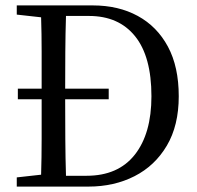

<svg xmlns="http://www.w3.org/2000/svg" viewBox="-20 -690 728 710"><path d="M382 -323H221V-320Q221 -247 221.5 -176Q222 -105 224 -40H300Q417 -40 478.5 -118Q540 -196 540 -334Q540 -481 479.5 -556Q419 -631 309 -631H224Q222 -567 221.5 -497.5Q221 -428 221 -362H382ZM42 -636V-670H323Q418 -670 489.5 -631Q561 -592 601 -517.5Q641 -443 641 -334Q641 -226 597 -151.5Q553 -77 477.5 -38.5Q402 0 307 0H42V-34L132 -44Q134 -108 134 -177.5Q134 -247 134 -320V-323H46V-362H134Q134 -431 134 -498Q134 -565 132 -626Z"/></svg>

Font: Source Serif 4 Subhead
Style: Regular
Weight: 400
Designer: Frank Grießhammer
Foundry: Adobe Systems Incorporated
Version: Version 4.004;hotconv 1.0.117;makeotfexe 2.5.65602